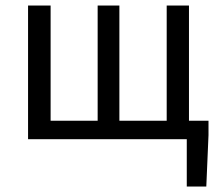

<svg xmlns="http://www.w3.org/2000/svg" viewBox="-20 -506 797 698"><path d="M659 172V0H82V-486H164V-67H335V-486H414V-67H586V-486H667V-67H738V-15L730 172Z"/></svg>

Font: CV Source Sans
Style: Regular
Weight: 400
Designer: Paul D. Hunt
Foundry: Adobe Systems Incorporated
Version: Version 3.001